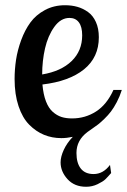

<svg xmlns="http://www.w3.org/2000/svg" viewBox="-20 -525 488 738"><path d="M359.9 -381.8Q359.9 -304.7 303 -258.5Q246.1 -212.4 143.1 -200.2Q146.5 -161.6 156.7 -135.3Q167 -108.9 182.9 -95Q198.7 -81.1 216.3 -75.4Q233.9 -69.8 256.8 -69.8Q307.6 -69.8 349.1 -96.4Q390.6 -123 416 -179.2H448.2Q440.4 -154.3 429 -132.6Q417.5 -110.8 406.5 -96.4Q395.5 -82 380.9 -67.9Q366.2 -53.7 356.9 -46.6Q347.7 -39.6 334.2 -30.3Q320.8 -21 316.9 -18.1Q273.9 13.7 273.9 63Q273.9 101.6 290.5 122.8Q307.1 144 339.8 144Q376.5 144 402.8 108.9L407.2 140.1Q394 155.3 385 164.1Q376 172.9 355.2 182.9Q334.5 192.9 311 192.9Q266.1 192.9 239.5 163.6Q212.9 134.3 212.9 99.1Q212.9 77.6 225.1 51Q237.3 24.4 259.8 1Q236.3 5.9 215.8 5.9Q180.2 5.9 149.2 -6.8Q118.2 -19.5 92.3 -45.7Q66.4 -71.8 51.3 -116.9Q36.1 -162.1 36.1 -221.2Q36.1 -258.3 41.7 -295.4Q47.4 -332.5 61.5 -371.1Q75.7 -409.7 96.9 -438.7Q118.2 -467.8 152.6 -486.3Q187 -504.9 230 -504.9Q255.4 -504.9 277.1 -498.8Q298.8 -492.7 318.1 -479Q337.4 -465.3 348.6 -440.4Q359.9 -415.5 359.9 -381.8ZM142.1 -238.8Q214.8 -251 255.4 -290.3Q295.9 -329.6 295.9 -389.2Q295.9 -421.9 283.2 -439Q270.5 -456.1 247.1 -456.1Q213.4 -456.1 188.7 -421.6Q164.1 -387.2 153.1 -339.1Q142.1 -291 142.1 -238.8Z"/></svg>

Font: Lobster Two
Style: Regular
Weight: 400
Designer: Pablo Impallari
Foundry: Pablo Impallari. www.impallari.com
Version: Version 1.006